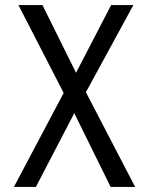

<svg xmlns="http://www.w3.org/2000/svg" viewBox="-20 -740 590 760"><path d="M320 -375 515 0H418L274 -292L122 0H35L232 -372L53 -720H148L281 -452L420 -720H508Z"/></svg>

Font: Carrois Gothic SC
Style: Regular
Weight: 400
Designer: Ralph du Carrois
Foundry: Ralph du Carrois
Version: Version 1.002